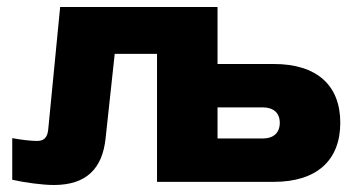

<svg xmlns="http://www.w3.org/2000/svg" viewBox="-20 -520 1013 549"><path d="M282 -125 308 -366H429V0H763C885 0 953 -61 953 -169C953 -277 885 -337 763 -337H602V-500H152L118 -151C116 -126 105 -117 86 -117C69 -117 42 -120 15 -125V-6C50 2 102 9 134 9C227 9 273 -38 282 -125ZM602 -124V-213H731C762 -213 780 -197 780 -169C780 -140 762 -124 731 -124Z"/></svg>

Font: LT Wave Black
Style: Regular
Weight: 900
Designer: Daniel Lyons
Version: Version 2.5 (Glyphs App)